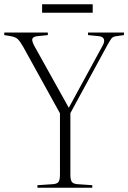

<svg xmlns="http://www.w3.org/2000/svg" viewBox="-27 -883 603 903"><path d="M149 0V-12L224 -17Q243 -19 249 -28.5Q255 -38 255 -63V-350L82 -663Q67 -689 56.5 -699Q46 -709 23 -713L-7 -718V-730H198V-718L150 -713Q130 -711 125.5 -701.5Q121 -692 135 -666L296 -377H297L456 -669Q466 -687 461.5 -699Q457 -711 437 -713L387 -718V-730H556V-718L521 -713Q504 -711 497.5 -702.5Q491 -694 477 -669L304 -351V-62Q304 -39 310 -29Q316 -19 335 -17L407 -12V0ZM171 -823V-863H409V-823Z"/></svg>

Font: Display Extralight
Style: Regular
Weight: 200
Designer: Latin by Veronika Burian and Jose Scaglione. Greek by Irene Vlachou. Cyrillic by Vera Evstafieva.
Foundry: TypeTogether
Version: Version 3.002